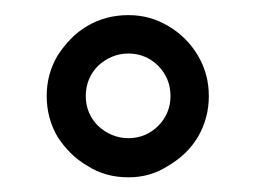

<svg xmlns="http://www.w3.org/2000/svg" viewBox="-20 -830 346 259"><path d="M153.3 -590.8C172.9 -590.8 190.4 -595.7 207 -606.4C223.6 -616.2 237.3 -628.9 247.1 -645.5C256.8 -662.1 261.7 -680.7 261.7 -700.2C261.7 -720.7 256.8 -738.3 247.1 -754.9C237.3 -771.5 223.6 -785.2 207 -794.9C190.4 -804.7 172.9 -809.6 153.3 -809.6C132.8 -809.6 114.3 -804.7 97.7 -794.9C81.1 -785.2 68.4 -771.5 57.6 -754.9C47.9 -738.3 43 -720.7 43 -700.2C43 -680.7 47.9 -662.1 57.6 -645.5C68.4 -628.9 81.1 -616.2 97.7 -606.4C114.3 -595.7 132.8 -590.8 153.3 -590.8ZM153.3 -643.6C137.7 -643.6 124 -649.4 112.3 -660.2C101.6 -670.9 95.7 -684.6 95.7 -700.2C95.7 -716.8 101.6 -730.5 112.3 -741.2C124 -752 137.7 -757.8 153.3 -757.8C168.9 -757.8 182.6 -752 193.4 -741.2C204.1 -730.5 210 -716.8 210 -700.2C210 -684.6 204.1 -670.9 193.4 -660.2C182.6 -649.4 168.9 -643.6 153.3 -643.6Z"/></svg>

Font: Yellow Ladder Regular
Style: Regular
Weight: 400
Designer: Zima Creative
Version: Version 2.002